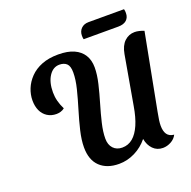

<svg xmlns="http://www.w3.org/2000/svg" viewBox="-146 -970 1125 1133"><g transform="rotate(-20 417.0 -403.0)"><path d="M413 21Q337 21 293.5 -20.5Q250 -62 250 -141Q250 -187 263.5 -244Q277 -301 295.5 -361.5Q314 -422 328 -478Q342 -534 342 -579Q342 -619 325.5 -634.5Q309 -650 280 -650Q240 -650 214.5 -611Q189 -572 189 -509Q189 -481 196 -454Q203 -427 217 -399Q206 -390 192.5 -386Q179 -382 166 -382Q133 -382 108.5 -398Q84 -414 71.5 -441.5Q59 -469 59 -505Q59 -542 73.5 -578Q88 -614 117 -644Q146 -674 190 -691.5Q234 -709 294 -709Q353 -709 392 -691.5Q431 -674 451 -641.5Q471 -609 471 -564Q471 -519 458 -464Q445 -409 428 -352Q411 -295 398.5 -242Q386 -189 386 -147Q386 -108 407 -85.5Q428 -63 463 -63Q501 -63 529.5 -87Q558 -111 578 -157Q598 -203 609 -269L663 -577Q672 -628 699 -653.5Q726 -679 763 -679Q776 -679 791 -675.5Q806 -672 821 -666L730 -190Q724 -159 721.5 -140.5Q719 -122 719 -107Q719 -72 732.5 -52.5Q746 -33 776 -30Q764 -6 739 7.5Q714 21 688 21Q651 21 626.5 -4Q602 -29 595 -69Q561 -27 513 -3Q465 21 413 21ZM467 -742Q465 -747 464.5 -753.5Q464 -760 464 -765Q464 -792 481.5 -809.5Q499 -827 528 -827H751Q753 -821 753.5 -814.5Q754 -808 754 -802Q754 -774 736 -758Q718 -742 684 -742Z"/></g></svg>

Font: Sansita Swashed Light Medium
Style: Regular
Weight: 500
Version: Version 1.003